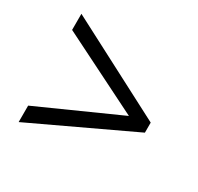

<svg xmlns="http://www.w3.org/2000/svg" viewBox="-117 -723 808 785"><g transform="rotate(30 287.0 -330.0)"><path d="M56.2 -74.2V-151.9L434.1 -321.3L57.1 -509.8V-585.9L524.9 -342.3V-294.9Z"/></g></svg>

Font: Oxygen
Style: Normal
Weight: 400
Designer: Vernon Adams
Foundry: Vernon Adams
Version: Version Release 0.2.2 webfont; ttfautohint (v0.8.52-bc40) -l